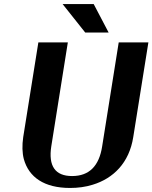

<svg xmlns="http://www.w3.org/2000/svg" viewBox="-20 -921 755 951"><path d="M95 -242C89 -201 90 -164 98 -133C123 -43 199 10 327 10C366 10 404 5 439 -6C541 -37 620 -114 640 -242L715 -711H568L486 -196C471 -99 422 -49 337 -49C253 -49 219 -99 234 -196L316 -711H170ZM290 -901 402 -760H518L444 -901Z"/></svg>

Font: Aerodynamic
Style: Obl
Weight: 500
Designer: Google
Version: Version 2.000980; 2014